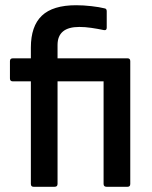

<svg xmlns="http://www.w3.org/2000/svg" viewBox="-20 -714 582 734"><path d="M108 0Q98 0 98 -11V-403H29Q18 -403 18 -414V-480Q18 -491 29 -491H98V-532Q98 -614 140 -654Q182 -694 271 -694Q299 -694 329.5 -690.5Q360 -687 380 -682Q388 -681 388 -671V-608Q388 -597 377 -599Q353 -604 329 -607.5Q305 -611 283 -611Q200 -611 200 -542V-491H468Q478 -491 478 -480V-11Q478 0 468 0H387Q376 0 376 -11V-403H200V-11Q200 0 189 0Z"/></svg>

Font: Sofia Sans Extra Cond
Style: Bold
Weight: 700
Width: 1
Designer: Botio Nikoltchev, Ani Petrova
Foundry: lettersoup
Version: Version 4.100; ttfautohint (v1.8.3)